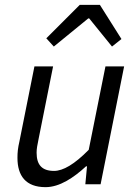

<svg xmlns="http://www.w3.org/2000/svg" viewBox="-20 -760 562 792"><path d="M168 12C226 12 284 -27 335 -74H339L332 0H395L492 -486H415L346 -142C287 -82 240 -55 203 -55C153 -55 131 -80 131 -130C131 -147 134 -161 139 -186L199 -486H122L60 -176C54 -150 52 -132 52 -109C52 -35 86 12 168 12ZM202 -568 344 -684H348L442 -568L481 -599L392 -740H309L171 -602Z"/></svg>

Font: Source Sans Pro
Style: Italic
Weight: 400
Italic angle: -11°
Designer: Paul D. Hunt
Foundry: Adobe Systems Incorporated
Version: Version 3.006;hotconv 1.0.111;makeotfexe 2.5.65597